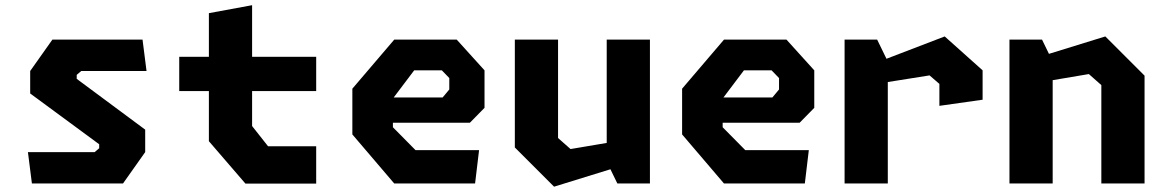

<svg xmlns="http://www.w3.org/2000/svg" viewBox="-20 -690 4380 722"><path d="M100 0H442.5L526 -118V-202.5L268.5 -393.5V-408.5L285.5 -423H531L516 -541H177L93.5 -423V-338.5L353 -147.5V-132.5L336 -118H85Z M903 0.5H1169V-140H988L928 -216V-347.5H1169V-476.5H928V-670.5L765.5 -640.5V-476.5H654V-347.5H765.5V-159Z M1462.5 0H1766.5L1781.5 -125.5H1542.5L1457.5 -211.5V-228.5H1747L1802 -284.5V-425.5L1697.5 -541H1462.5L1305 -356.5V-184.5ZM1460.5 -323.5 1537.5 -425.5H1641.5L1669.5 -396.5V-353.5L1644.5 -323.5Z M2078.5 -541H1916V-135.5L2063.5 12L2275.5 -53.5L2301.5 0H2424V-541H2261.5V-152.5L2125.5 -129.5L2078.5 -171Z M2702.5 0H3006.5L3021.5 -125.5H2782.5L2697.5 -211.5V-228.5H2987L3042 -284.5V-425.5L2937.5 -541H2702.5L2545 -356.5V-184.5ZM2700.5 -323.5 2777.5 -425.5H2881.5L2909.5 -396.5V-353.5L2884.5 -323.5Z M3512.5 -292 3675 -315V-425.5L3532.5 -553L3313.5 -469L3278.5 -541H3156V0H3318.5V-381.5L3475.5 -406.5L3512.5 -374.5Z M4121.5 0H4284V-405.5L4136.5 -553L3924.5 -487.5L3898.5 -541H3776V0H3938.5V-388.5L4074.5 -411.5L4121.5 -370Z"/></svg>

Font: Monaspace Krypton ExtraBold
Style: Regular
Weight: 800
Designer: Riley Cran & the Lettermatic Team
Foundry: Lettermatic
Version: Version 1.101 (Monaspace Krypton)